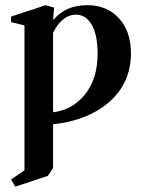

<svg xmlns="http://www.w3.org/2000/svg" viewBox="-20 -466 544 731"><path d="M38.1 244.6 22 217.3 73.2 182.6V-369.1L22 -381.8V-402.8L153.8 -446.3L186 -437Q183.1 -409.7 182.6 -389.2Q228.5 -446.3 313 -446.3Q386.7 -446.3 432.6 -396.7Q478.5 -347.2 478.5 -263.2Q478.5 -151.4 397.9 -79.6Q317.4 -7.8 182.1 7.3V173.8L162.1 203.6ZM269 -410.2Q216.8 -410.2 182.1 -341.3V-38.6Q256.3 -47.4 304 -106.9Q351.6 -166.5 351.6 -261.2Q351.6 -333 329.3 -371.6Q307.1 -410.2 269 -410.2Z"/></svg>

Font: Elstob SemiBold
Style: Regular
Weight: 600
Designer: Peter S. Baker
Version: Version 1.015